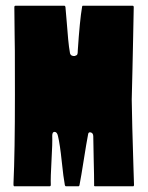

<svg xmlns="http://www.w3.org/2000/svg" viewBox="-20 -649 515 669"><path d="M439 -302Q439 -277 441 -203.5Q443 -130 445 -66.5Q447 -3 447 -5Q447 0 444 0H311Q307 0 308 -5Q308 -36 306.5 -93Q305 -150 305 -174Q305 -186 295 -188Q288 -189 287 -181Q281 -150 272 -92.5Q263 -35 257 -4Q256 0 254 0H210Q207 0 206 -4Q201 -30 195 -88Q189 -146 182 -175Q179 -189 170.5 -189.5Q162 -190 162 -176Q163 -151 159.5 -90.5Q156 -30 157 -5Q157 0 153 0H30Q27 0 27 -5V-11Q32 -117 32 -319Q32 -521 31 -525Q30 -579 30 -622Q30 -623 30 -624Q30 -629 34 -629H204Q207 -629 208 -625Q210 -605 212.5 -572.5Q215 -540 217.5 -512.5Q220 -485 224 -463Q226 -457 231 -455Q236 -453 241 -454Q242 -455 243 -455Q246 -456 247.5 -457Q249 -458 250 -461.5Q251 -465 251 -473Q258 -579 266 -625Q266 -629 269 -629H442Q446 -629 446 -624Q445 -579 444 -521.5Q443 -464 441.5 -405Q440 -346 439 -302Z"/></svg>

Font: Cubao Free Narrow
Style: Narrow
Weight: 400
Width: 3
Designer: Aaron Amar
Version: Version 001.001